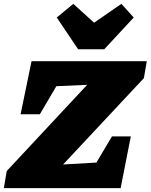

<svg xmlns="http://www.w3.org/2000/svg" viewBox="-43 -978 783 998"><path d="M705 -572 285 -123 458 -133 539 -269H637L584 0H-23L-8 -89L410 -537L250 -530L164 -384H64L121 -660H720ZM363 -722 252 -887 338 -958 446 -860 588 -958 652 -887 499 -722Z"/></svg>

Font: Piazzolla Black
Style: Italic
Weight: 900
Italic angle: -11.3°
Designer: Juan Pablo del Peral
Foundry: Huerta Tipografica
Version: Version 1.330